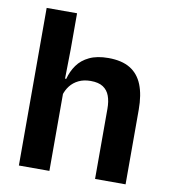

<svg xmlns="http://www.w3.org/2000/svg" viewBox="-76 -727 707 793"><g transform="rotate(10 277.0 -330.5)"><path d="M375.5 0V-294.5Q375.5 -325.5 367.2 -348Q359 -370.5 340 -383Q321 -395.5 288 -395.5Q259 -395.5 237.5 -385Q216 -374.5 202.2 -356.8Q188.5 -339 182 -316.5L156 -386.5H186.5Q195 -419 213.5 -445Q232 -471 264 -486.2Q296 -501.5 343.5 -501.5Q400 -501.5 435 -480.2Q470 -459 486.8 -417Q503.5 -375 503.5 -313V0ZM56 0V-661H183.5V-510L181 -357.5L184 -348V0Z"/></g></svg>

Font: Anek Gujarati SemiBold
Style: Regular
Weight: 600
Designer: Mrunmayee Ghaisas (Gujarati), Yesha Goshar (Latin)
Foundry: Ek Type
Version: Version 1.003